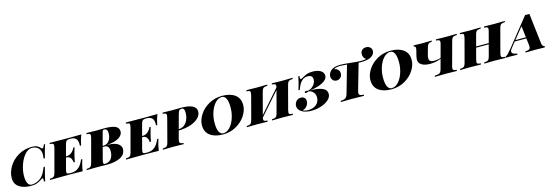

<svg xmlns="http://www.w3.org/2000/svg" viewBox="32 -2011 9320 3250"><g transform="rotate(-15 4692.0 -386.0)"><path d="M22 -196Q22 -297 81 -396Q140 -495 247 -558.5Q354 -622 492 -622Q547 -622 580.5 -604.5Q614 -587 640 -557Q648 -548 654 -548Q674 -548 695 -608H717Q686 -518 652 -378H630Q636 -429 636 -455Q636 -477 632.5 -493Q629 -509 620 -526Q602 -564 565.5 -584Q529 -604 483 -604Q417 -604 359 -538Q301 -472 266.5 -371.5Q232 -271 232 -176Q232 -93 256 -48.5Q280 -4 323 -4Q369 -4 418 -24.5Q467 -45 503 -82Q529 -109 548 -143.5Q567 -178 593 -240H615Q568 -67 556 0H534Q537 -21 537 -34Q537 -60 524 -60Q516 -60 504 -51Q458 -19 414.5 -2.5Q371 14 314 14Q176 14 99 -40.5Q22 -95 22 -196Z M1352 -608Q1327 -542 1314 -490Q1308 -468 1301 -428H1279Q1280 -439 1280 -458Q1280 -526 1248 -555.5Q1216 -585 1158 -585H1155Q1120 -585 1102.5 -579.5Q1085 -574 1075 -557Q1065 -540 1055 -502L1005 -316H1020Q1067 -316 1106 -349Q1145 -382 1163 -428H1185Q1169 -379 1158 -333L1151 -306Q1144 -279 1138 -252Q1132 -225 1125 -184H1103Q1103 -227 1080 -261.5Q1057 -296 1006 -296H1000L949 -106Q940 -68 940 -57Q940 -36 954.5 -29.5Q969 -23 1006 -23H1019Q1093 -23 1145.5 -63.5Q1198 -104 1238 -200H1260Q1252 -178 1239 -128Q1222 -69 1213 0Q1145 -3 987 -3Q755 -3 639 0L643 -20Q679 -22 697 -28Q715 -34 725.5 -51Q736 -68 746 -106L852 -502Q860 -536 860 -550Q860 -572 845.5 -579Q831 -586 793 -588L798 -608Q913 -605 1145 -605Q1289 -605 1352 -608Z M1725 -323Q1854 -322 1911.5 -284Q1969 -246 1969 -191Q1969 -96 1879.5 -48Q1790 0 1637 0L1564 -1Q1504 -3 1465 -3Q1343 -3 1283 0L1287 -20Q1323 -22 1341 -28Q1359 -34 1369.5 -51Q1380 -68 1390 -106L1496 -502Q1505 -538 1505 -551Q1505 -570 1490 -578.5Q1475 -587 1437 -588L1442 -608Q1500 -605 1621 -605Q1666 -605 1689 -606L1762 -607Q1889 -607 1948 -578Q2007 -549 2007 -486Q2007 -444 1974.5 -409Q1942 -374 1878.5 -351.5Q1815 -329 1725 -323ZM1804 -511Q1804 -588 1747 -588Q1731 -588 1724 -581Q1717 -574 1711 -550L1651 -326H1663Q1730 -326 1767 -379.5Q1804 -433 1804 -511ZM1677 -309H1647L1593 -106Q1583 -68 1583 -52Q1583 -23 1607 -23Q1681 -23 1720 -73Q1759 -123 1759 -208Q1759 -253 1740 -281Q1721 -309 1677 -309Z M2686 -608Q2661 -542 2648 -490Q2642 -468 2635 -428H2613Q2614 -439 2614 -458Q2614 -526 2582 -555.5Q2550 -585 2492 -585H2489Q2454 -585 2436.5 -579.5Q2419 -574 2409 -557Q2399 -540 2389 -502L2339 -316H2354Q2401 -316 2440 -349Q2479 -382 2497 -428H2519Q2503 -379 2492 -333L2485 -306Q2478 -279 2472 -252Q2466 -225 2459 -184H2437Q2437 -227 2414 -261.5Q2391 -296 2340 -296H2334L2283 -106Q2274 -68 2274 -57Q2274 -36 2288.5 -29.5Q2303 -23 2340 -23H2353Q2427 -23 2479.5 -63.5Q2532 -104 2572 -200H2594Q2586 -178 2573 -128Q2556 -69 2547 0Q2479 -3 2321 -3Q2089 -3 1973 0L1977 -20Q2013 -22 2031 -28Q2049 -34 2059.5 -51Q2070 -68 2080 -106L2186 -502Q2194 -536 2194 -550Q2194 -572 2179.5 -579Q2165 -586 2127 -588L2132 -608Q2247 -605 2479 -605Q2623 -605 2686 -608Z M2925 -106Q2918 -81 2918 -62Q2918 -41 2933 -32Q2948 -23 2986 -20L2982 0Q2913 -3 2804 -3Q2678 -3 2618 0L2622 -20Q2658 -22 2676 -28Q2694 -34 2704.5 -51Q2715 -68 2725 -106L2829 -502Q2838 -536 2838 -549Q2838 -568 2823 -577.5Q2808 -587 2771 -588L2776 -608Q2834 -605 2946 -605L3044 -606Q3064 -607 3097 -607Q3364 -607 3364 -472Q3364 -411 3313.5 -360Q3263 -309 3171.5 -278Q3080 -247 2962 -244ZM3032 -502 2968 -265Q3063 -273 3108 -344Q3153 -415 3153 -509Q3153 -552 3141.5 -570Q3130 -588 3100 -588Q3071 -588 3058.5 -570.5Q3046 -553 3032 -502Z M3364 -227Q3364 -318 3422.5 -410Q3481 -502 3586 -562Q3691 -622 3822 -622Q3962 -622 4045 -561Q4128 -500 4128 -381Q4128 -290 4069.5 -198Q4011 -106 3906 -46Q3801 14 3670 14Q3530 14 3447 -47Q3364 -108 3364 -227ZM3581 -213Q3581 -105 3607.5 -54.5Q3634 -4 3679 -4Q3744 -4 3797 -61Q3850 -118 3880.5 -208.5Q3911 -299 3911 -395Q3911 -503 3884.5 -553.5Q3858 -604 3813 -604Q3748 -604 3695 -547Q3642 -490 3611.5 -399.5Q3581 -309 3581 -213Z M5055 -608 5050 -588Q5013 -586 4995.5 -580Q4978 -574 4967.5 -557Q4957 -540 4947 -502L4842 -106Q4833 -68 4833 -57Q4833 -36 4847.5 -29Q4862 -22 4901 -20L4897 0Q4837 -3 4709 -3Q4594 -3 4532 0L4536 -20Q4572 -22 4590 -28Q4608 -34 4618.5 -51Q4629 -68 4639 -106L4738 -479L4393 -87Q4389 -71 4389 -57Q4389 -36 4403.5 -29Q4418 -22 4457 -20L4453 0Q4392 -3 4276 -3Q4150 -3 4089 0L4094 -20Q4129 -22 4146.5 -28Q4164 -34 4174.5 -51.5Q4185 -69 4195 -106L4300 -502Q4308 -536 4308 -550Q4308 -572 4293.5 -579Q4279 -586 4241 -588L4246 -608Q4304 -605 4433 -605Q4540 -605 4611 -608L4606 -588Q4569 -586 4551.5 -580Q4534 -574 4523.5 -557Q4513 -540 4503 -502L4404 -128L4749 -522Q4753 -544 4753 -550Q4753 -572 4738 -579Q4723 -586 4685 -588L4690 -608Q4750 -605 4866 -605Q4993 -605 5055 -608Z M5369 -185Q5369 -214 5356 -242.5Q5343 -271 5317.5 -291.5Q5292 -312 5257 -316Q5223 -300 5206 -302Q5199 -302 5194.5 -305.5Q5190 -309 5190 -315Q5190 -334 5219 -334Q5238 -334 5251 -329Q5288 -336 5320.5 -360Q5353 -384 5372.5 -417Q5392 -450 5392 -485Q5392 -528 5370.5 -547Q5349 -566 5307 -566Q5255 -566 5219.5 -540.5Q5184 -515 5162.5 -476.5Q5141 -438 5118 -378H5096Q5141 -524 5154 -608H5175Q5172 -595 5172 -578Q5172 -550 5187 -550Q5194 -550 5204 -556Q5262 -591 5302 -606.5Q5342 -622 5404 -622Q5492 -622 5545.5 -590Q5599 -558 5599 -500Q5599 -454 5552.5 -417Q5506 -380 5432 -356Q5358 -332 5276 -325Q5411 -327 5493 -295Q5575 -263 5575 -187Q5575 -131 5524 -85Q5473 -39 5391.5 -12.5Q5310 14 5222 14Q5106 14 5042 -32Q4987 -72 4987 -130Q4987 -158 5000 -185Q5013 -212 5038.5 -229.5Q5064 -247 5100 -247Q5139 -247 5162 -226Q5185 -205 5185 -166Q5185 -119 5154 -80.5Q5123 -42 5078 -33Q5110 -11 5169 -11Q5258 -11 5313.5 -57.5Q5369 -104 5369 -185Z M6485 -700Q6485 -671 6470.5 -645.5Q6456 -620 6420 -598Q6365 -564 6233 -564Q6211 -564 6200 -565L6071 -116Q6062 -86 6062 -68Q6062 -43 6080.5 -32.5Q6099 -22 6146 -20L6142 0Q6072 -3 5933 -3Q5800 -3 5737 0L5741 -20Q5784 -22 5807 -30.5Q5830 -39 5843.5 -58.5Q5857 -78 5868 -116L6002 -586Q5920 -594 5887 -594Q5808 -594 5771 -567Q5811 -562 5836.5 -536Q5862 -510 5862 -470Q5862 -427 5834 -398.5Q5806 -370 5765 -370Q5724 -370 5699.5 -398.5Q5675 -427 5675 -466Q5675 -497 5692.5 -527.5Q5710 -558 5746 -580Q5800 -612 5891 -612Q5948 -612 6072 -598Q6190 -584 6241 -584Q6309 -584 6338 -594Q6316 -608 6302 -633Q6288 -658 6288 -688Q6288 -730 6314.5 -758Q6341 -786 6386 -786Q6430 -786 6457.5 -760.5Q6485 -735 6485 -700Z M6316 -227Q6316 -318 6374.5 -410Q6433 -502 6538 -562Q6643 -622 6774 -622Q6914 -622 6997 -561Q7080 -500 7080 -381Q7080 -290 7021.5 -198Q6963 -106 6858 -46Q6753 14 6622 14Q6482 14 6399 -47Q6316 -108 6316 -227ZM6533 -213Q6533 -105 6559.5 -54.5Q6586 -4 6631 -4Q6696 -4 6749 -61Q6802 -118 6832.5 -208.5Q6863 -299 6863 -395Q6863 -503 6836.5 -553.5Q6810 -604 6765 -604Q6700 -604 6647 -547Q6594 -490 6563.5 -399.5Q6533 -309 6533 -213Z M7932 -608 7927 -588Q7890 -586 7872.5 -580Q7855 -574 7844 -557Q7833 -540 7823 -502L7716 -106Q7707 -75 7707 -57Q7707 -36 7721.5 -29Q7736 -22 7774 -20L7769 0Q7709 -3 7581 -3Q7452 -3 7384 0L7389 -20Q7434 -22 7456 -28Q7478 -34 7490.5 -51Q7503 -68 7513 -106L7557 -269Q7464 -233 7362 -233Q7255 -233 7202 -279Q7183 -296 7174.5 -315.5Q7166 -335 7166 -360Q7166 -388 7177 -432L7198 -515Q7204 -541 7204 -554Q7204 -571 7196 -577.5Q7188 -584 7172 -587L7177 -608Q7293 -604 7332 -604Q7363 -604 7471 -607Q7479 -608 7492 -608L7487 -587Q7449 -587 7430.5 -571.5Q7412 -556 7401 -515L7370 -405Q7357 -360 7357 -334Q7357 -299 7378 -282Q7399 -265 7445 -265Q7474 -265 7507 -270.5Q7540 -276 7562 -286L7620 -502Q7629 -534 7629 -551Q7629 -572 7614.5 -579Q7600 -586 7562 -588L7567 -608Q7624 -605 7745 -605Q7867 -605 7932 -608Z M8774 -608 8769 -588Q8732 -586 8714.5 -580Q8697 -574 8686.5 -557Q8676 -540 8666 -502L8561 -106Q8552 -68 8552 -57Q8552 -36 8566.5 -29Q8581 -22 8620 -20L8616 0Q8556 -3 8428 -3Q8313 -3 8251 0L8255 -20Q8291 -22 8309 -28Q8327 -34 8337.5 -51Q8348 -68 8358 -106L8408 -296H8187L8137 -106Q8128 -68 8128 -57Q8128 -36 8142.5 -29Q8157 -22 8196 -20L8192 0Q8131 -3 8015 -3Q7889 -3 7828 0L7833 -20Q7868 -22 7885.5 -28Q7903 -34 7913.5 -51.5Q7924 -69 7934 -106L8039 -502Q8047 -536 8047 -550Q8047 -572 8032.5 -579Q8018 -586 7980 -588L7985 -608Q8043 -605 8172 -605Q8279 -605 8350 -608L8345 -588Q8308 -586 8290.5 -580Q8273 -574 8262.5 -557Q8252 -540 8242 -502L8193 -316H8414L8463 -502Q8472 -534 8472 -550Q8472 -572 8457 -579Q8442 -586 8404 -588L8409 -608Q8469 -605 8585 -605Q8712 -605 8774 -608Z M9317 -20 9312 0Q9254 -3 9143 -3Q9027 -3 8973 0L8978 -20Q9025 -22 9045 -35Q9065 -48 9065 -84Q9065 -97 9064 -104L9049 -228H8846L8768 -131Q8742 -99 8742 -75Q8742 -33 8835 -20L8831 0Q8742 -3 8689 -3Q8655 -3 8624 0L8628 -20Q8656 -32 8678.5 -55Q8701 -78 8750 -139L9131 -615Q9144 -614 9169 -614Q9194 -614 9206 -615L9268 -84Q9272 -51 9286 -36Q9300 -21 9317 -20ZM9047 -248 9023 -448 8862 -248Z"/></g></svg>

Font: Playfair Display SC Black
Style: Italic
Weight: 900
Italic angle: -14°
Designer: Claus Eggers Sørensen
Foundry: Claus Eggers Sørensen
Version: Version 1.200; ttfautohint (v1.6)